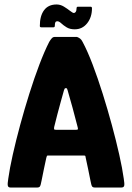

<svg xmlns="http://www.w3.org/2000/svg" viewBox="-20 -838 589 858"><path d="M27 0Q17 0 15 -8Q13 -16 17 -40Q23 -84 37 -146.5Q51 -209 70 -279Q89 -349 111 -419Q133 -489 156 -549.5Q179 -610 200 -651Q206 -661 211.5 -667Q217 -673 225 -673H324Q332 -670 338 -665.5Q344 -661 349 -651Q371 -610 394 -549.5Q417 -489 439 -419Q461 -349 480 -279Q499 -209 513 -146.5Q527 -84 533 -40Q537 -16 535 -8Q533 0 522 0H404Q395 0 391.5 -5Q388 -10 384 -32Q380 -54 373.5 -84Q367 -114 363 -133Q362 -141 360.5 -142Q359 -143 352 -143H198Q191 -143 190 -142Q189 -141 187 -133Q183 -114 176.5 -84Q170 -54 166 -32Q162 -10 158.5 -5Q155 0 146 0ZM230 -258H320Q327 -258 328 -260.5Q329 -263 327 -270Q317 -310 304.5 -355.5Q292 -401 282 -435Q280 -444 276 -444H272Q269 -444 266 -435Q260 -413 252 -385Q244 -357 236.5 -327.5Q229 -298 222 -270Q221 -263 222 -260.5Q223 -258 230 -258ZM164 -716Q158 -716 158 -722Q158 -767 177 -792.5Q196 -818 233 -818Q250 -818 265.5 -808.5Q281 -799 293 -789.5Q305 -780 310 -780Q315 -780 318.5 -785Q322 -790 322 -800Q322 -808 328 -808H385Q391 -808 391 -801Q391 -761 369.5 -734Q348 -707 314 -707Q292 -707 277.5 -716Q263 -725 253.5 -734Q244 -743 236 -743Q230 -743 227.5 -738.5Q225 -734 225 -723Q225 -716 219 -716Z"/></svg>

Font: Glory Thin ExtraBold
Style: Regular
Weight: 800
Version: Version 1.011